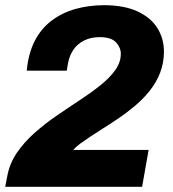

<svg xmlns="http://www.w3.org/2000/svg" viewBox="-22 -719 667 739"><path d="M-2 0 6 -41Q15 -90 43 -131Q71 -172 110.5 -207Q150 -242 195 -273Q240 -304 283.5 -332.5Q327 -361 363.5 -390Q400 -419 421.5 -449Q443 -479 443 -512Q443 -536 424.5 -556Q406 -576 362 -576Q328 -576 302.5 -563.5Q277 -551 261.5 -529Q246 -507 240 -477L235 -447H81Q87 -513 111.5 -561Q136 -609 176.5 -639.5Q217 -670 268.5 -684.5Q320 -699 378 -699Q456 -699 507.5 -675Q559 -651 584 -610.5Q609 -570 609 -521Q609 -477 594.5 -439.5Q580 -402 555 -370.5Q530 -339 498 -312Q466 -285 431 -261.5Q396 -238 361 -216Q326 -194 295 -172Q286 -166 276 -157.5Q266 -149 260 -142H550L525 0Z"/></svg>

Font: Archivo SemiBold ExtraBold
Style: Italic
Weight: 800
Italic angle: -10°
Version: Version 2.001